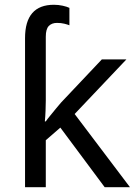

<svg xmlns="http://www.w3.org/2000/svg" viewBox="-20 -785 574 805"><path d="M206 -765Q225 -765 243 -761Q261 -757 271 -752V-679Q264 -682 250 -685.5Q236 -689 219 -689Q197 -689 184.5 -676Q172 -663 172 -631V-363Q172 -347 171 -321Q170 -295 168 -276H172Q178 -285 190 -299.5Q202 -314 214.5 -329.5Q227 -345 236 -355L407 -536H510L293 -307L525 0H419L233 -250L172 -197V0H85V-625Q85 -765 206 -765Z"/></svg>

Font: Noto Sans IKEA
Style: Regular
Weight: 400
Designer: Monotype Design Team
Foundry: Monotype Imaging Inc.
Version: Version 2.001